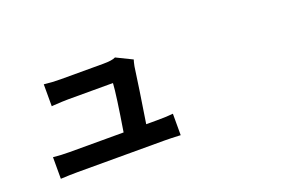

<svg xmlns="http://www.w3.org/2000/svg" viewBox="-71 -778 1641 1060"><g transform="rotate(-20 750.0 -248.5)"><path d="M137.7 15.6V-111.3Q181.6 -106.4 234.4 -106.4H550.8Q585 -316.4 588.9 -382.8H325.2Q296.9 -382.8 237.3 -378.9Q230.5 -377.9 227.5 -377.9V-506.8Q278.3 -501 324.2 -501H574.2Q627.9 -501 647.5 -511.7L741.2 -465.8Q737.3 -455.1 732.4 -430.7Q731.4 -426.8 731.4 -424.8Q716.8 -316.4 683.6 -106.4H746.1Q807.6 -106.4 841.8 -110.4V15.6Q783.2 12.7 749 12.7H234.4Q193.4 12.7 137.7 15.6Z"/></g></svg>

Font: Bpmf GenYo Gothic B
Style: B
Weight: 700
Foundry: But Ko
Version: Version 1.320